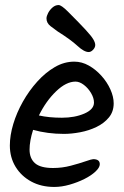

<svg xmlns="http://www.w3.org/2000/svg" viewBox="-20 -735 490 760"><path d="M195 5Q143 5 103.5 -16.5Q64 -38 41.5 -75Q19 -112 19 -159Q19 -199 32.5 -244Q46 -289 70.5 -332.5Q95 -376 127.5 -412Q160 -448 197 -469.5Q234 -491 274 -491Q304 -491 331.5 -475.5Q359 -460 381.5 -435Q404 -410 417 -381Q430 -352 430 -326Q430 -293 411 -270Q392 -247 362 -232.5Q332 -218 297.5 -211.5Q263 -205 233 -205Q168 -205 111 -221Q97 -177 97 -143Q97 -108 118.5 -89Q140 -70 190 -70Q226 -70 260 -79Q294 -88 318.5 -96.5Q343 -105 349 -105Q375 -105 375 -85Q375 -72 358 -56Q341 -40 314 -26.5Q287 -13 255.5 -4Q224 5 195 5ZM225 -269Q276 -269 314 -285.5Q352 -302 352 -329Q352 -347 340.5 -366.5Q329 -386 312 -399Q295 -412 279 -412Q242 -412 202 -373.5Q162 -335 134 -278Q174 -269 225 -269ZM331 -529Q313 -529 286.5 -553.5Q260 -578 209 -610Q196 -619 180 -631.5Q164 -644 164 -662Q164 -671 170.5 -683.5Q177 -696 188 -705.5Q199 -715 212 -715Q223 -715 249 -689Q296 -642 319 -617Q342 -592 349.5 -579Q357 -566 357 -557Q357 -547 348.5 -538Q340 -529 331 -529Z"/></svg>

Font: Solitreo
Style: Regular
Weight: 400
Designer: Nathan Gross, Bryan Kirschen, Binghamton University
Foundry: Eli Heuer
Version: Version 1.100; ttfautohint (v1.8.4.7-5d5b)